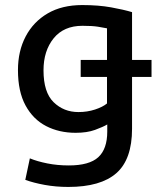

<svg xmlns="http://www.w3.org/2000/svg" viewBox="-20 -551 633 759"><path d="M250 188Q201 188 157 180Q113 172 80 160L98 75Q127 87 167 95Q207 103 252 103Q333 103 368.5 70.5Q404 38 404 -31V-59Q387 -49 355.5 -37.5Q324 -26 279 -26Q214 -26 162.5 -52.5Q111 -79 81 -134Q51 -189 51 -274Q51 -349 81.5 -407Q112 -465 168.5 -498Q225 -531 305 -531Q369 -531 419 -522Q469 -513 502 -503V-314H579V-247H502V-42Q502 79 440 133.5Q378 188 250 188ZM290 -108Q325 -108 355.5 -118Q386 -128 403 -142V-247H299V-314H403V-439Q389 -442 366.5 -445.5Q344 -449 306 -449Q232 -449 192 -399.5Q152 -350 152 -273Q152 -186 192 -147Q232 -108 290 -108Z"/></svg>

Font: Ubuntu Sans Medium
Style: Regular
Weight: 500
Designer: Dalton Maag Ltd
Foundry: Dalton Maag Ltd
Version: Version 1.006; ttfautohint (v1.8.4.7-5d5b)